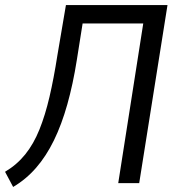

<svg xmlns="http://www.w3.org/2000/svg" viewBox="-33 -725 705 760"><path d="M19 15 -13 -45Q34 -73 67 -114Q100 -155 123 -212Q146 -269 163 -342Q180 -415 194 -505L228 -705H630L518 0H435L534 -632H294L271 -487Q256 -392 233.5 -312Q211 -232 180.5 -169.5Q150 -107 110 -61Q70 -15 19 15Z"/></svg>

Font: Nunito Sans 7pt Condensed
Style: Italic
Weight: 400
Width: 3
Italic angle: -9°
Designer: Vernon Adams
Foundry: Vernon Adams
Version: Version 3.101;gftools[0.9.27]